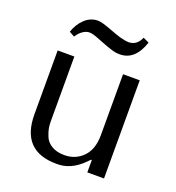

<svg xmlns="http://www.w3.org/2000/svg" viewBox="-130 -804 841 919"><g transform="rotate(20 290.5 -344.0)"><path d="M80 -500H165V-170Q165 -153 167.5 -137Q170 -121 180 -96Q190 -71 216 -55.5Q242 -40 281 -40Q337 -40 375 -78.5Q413 -117 413 -190V-500H498V0H413V-63H409L393 -47Q332 14 260 12Q80 12 80 -175ZM131 -589 104 -604Q118 -646 147 -673Q176 -700 213 -700Q226 -700 244 -694.5Q262 -689 291 -678Q320 -667 340 -661Q372 -653 384 -653Q427 -653 446 -698L476 -684Q443 -584 365 -584Q355 -584 344.5 -585.5Q334 -587 320 -591.5Q306 -596 297.5 -599Q289 -602 270 -609.5Q251 -617 243 -620Q211 -633 194 -633Q177 -633 159.5 -620.5Q142 -608 131 -589Z"/></g></svg>

Font: Tenor Sans
Style: Regular
Weight: 400
Designer: Denis Masharov
Foundry: Denis Masharov
Version: Version 1.1